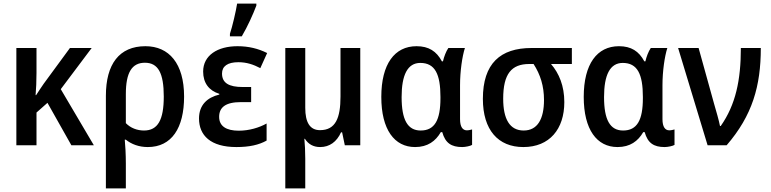

<svg xmlns="http://www.w3.org/2000/svg" viewBox="-20 -808 4286 1068"><path d="M490 -541H369L223 -342C210 -323 195 -301 181 -279H178C181 -313 183 -357 183 -402V-541H71V0H183V-182L244 -236L377 0H502L318 -312Z M1004 -271C1004 -455 920 -551 789 -551C643 -551 569 -451 569 -275V240H680V101C680 52 677 -2 674 -31H680C711 -6 753 10 802 10C935 10 1004 -96 1004 -271ZM786 -459C860 -459 891 -401 891 -271C891 -141 858 -82 781 -82C743 -82 706 -96 680 -123V-285C680 -405 714 -459 786 -459Z M1259 -606H1325C1357 -660 1388 -729 1406 -777V-788H1299C1293 -748 1272 -658 1259 -620ZM1377 -324H1330C1254 -324 1215 -346 1215 -399C1215 -439 1245 -462 1306 -462C1352 -462 1390 -449 1428 -429L1466 -513C1416 -538 1362 -551 1301 -551C1190 -551 1110 -500 1110 -410C1110 -347 1142 -304 1200 -286V-282C1133 -266 1087 -224 1087 -149C1087 -55 1151 10 1295 10C1367 10 1420 -2 1463 -26V-121C1422 -98 1366 -81 1308 -81C1239 -81 1199 -106 1199 -158C1199 -211 1235 -240 1320 -240H1377Z M1984 -541H1874V-271C1874 -152 1847 -84 1760 -84C1704 -84 1678 -127 1678 -208V-541H1567V240H1678V75C1678 36 1676 -7 1673 -36H1676C1695 -6 1723 10 1761 10C1813 10 1853 -19 1877 -72H1883L1898 0H1984Z M2289 10C2359 10 2403 -23 2432 -73H2440C2457 -12 2491 10 2551 10C2569 10 2597 4 2606 -2V-88C2599 -86 2587 -83 2577 -83C2554 -83 2539 -102 2539 -145V-334C2539 -412 2551 -494 2566 -541H2474C2461 -522 2450 -493 2444 -467H2438C2408 -523 2365 -551 2297 -551C2175 -551 2101 -452 2101 -269C2101 -87 2174 10 2289 10ZM2320 -82C2247 -82 2214 -142 2214 -268C2214 -391 2247 -458 2318 -458C2400 -458 2430 -395 2430 -269V-262C2430 -140 2398 -82 2320 -82Z M3119 -240C3119 -330 3090 -400 3045 -452H3161V-541H2937C2763 -541 2666 -455 2666 -258C2666 -85 2751 10 2891 10C3037 10 3119 -90 3119 -240ZM2779 -259C2779 -397 2825 -452 2924 -452H2948C2986 -393 3006 -329 3006 -252C3006 -146 2970 -82 2893 -82C2815 -82 2779 -146 2779 -259Z M3415 10C3485 10 3529 -23 3558 -73H3566C3583 -12 3617 10 3677 10C3695 10 3723 4 3732 -2V-88C3725 -86 3713 -83 3703 -83C3680 -83 3665 -102 3665 -145V-334C3665 -412 3677 -494 3692 -541H3600C3587 -522 3576 -493 3570 -467H3564C3534 -523 3491 -551 3423 -551C3301 -551 3227 -452 3227 -269C3227 -87 3300 10 3415 10ZM3446 -82C3373 -82 3340 -142 3340 -268C3340 -391 3373 -458 3444 -458C3526 -458 3556 -395 3556 -269V-262C3556 -140 3524 -82 3446 -82Z M3752 -541 3916 0H4022C4165 -166 4212 -329 4212 -541H4101C4101 -362 4072 -225 3989 -107H3985C3979 -138 3964 -190 3952 -231L3866 -541Z"/></svg>

Font: Noto Sans UI SemiCondensed Medium
Style: Regular
Weight: 500
Width: 4
Designer: Monotype Design Team
Foundry: Monotype Imaging Inc.
Version: Version 1.901